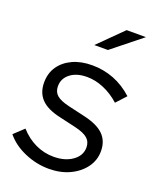

<svg xmlns="http://www.w3.org/2000/svg" viewBox="-149 -797 723 888"><g transform="rotate(20 212.5 -353.0)"><path d="M199 10Q138 10 80 -15Q22 -40 -13 -83L35 -128Q69 -90 111.5 -70Q154 -50 201 -50Q257 -50 293.5 -76Q330 -102 330 -142Q330 -170 311 -186.5Q292 -203 249 -213L167 -232Q103 -246 73 -277Q43 -308 43 -358Q43 -404 66 -437.5Q89 -471 130 -490Q171 -509 226 -509Q282 -509 332.5 -489.5Q383 -470 427 -430L383 -382Q346 -415 304.5 -432.5Q263 -450 222 -450Q171 -450 140 -426Q109 -402 109 -364Q109 -336 127.5 -320Q146 -304 189 -294L271 -275Q337 -260 368 -229.5Q399 -199 399 -149Q399 -104 372.5 -68Q346 -32 301 -11Q256 10 199 10ZM202 -600 319 -716H414L269 -600Z"/></g></svg>

Font: Red Hat Display VF
Style: Italic
Weight: 300
Italic angle: -12°
Designer: Pentagram, MCKL
Foundry: Pentagram, MCKL
Version: Version 1.023